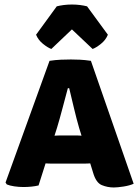

<svg xmlns="http://www.w3.org/2000/svg" viewBox="-20 -820 616 849"><path d="M212 -96.5Q204 -96.5 196.5 -96.8Q189 -97 181.5 -97.5L150.5 0Q136 3.5 119 5.2Q102 7 83.5 7Q63.5 7 43.2 4Q23 1 10 -4.5L4.5 -13L199 -551Q225 -555 249.2 -556Q273.5 -557 293.5 -557Q312 -557 333.5 -556Q355 -555 382 -551L571 -7.5Q553.5 0.5 526.5 4.8Q499.5 9 483 9Q455.5 9 430 -1.5Q404.5 -12 391.5 -57L379 -97.5Q371 -97 363.5 -96.8Q356 -96.5 347.5 -96.5ZM232 -254.5 221 -220Q228.5 -220.5 236 -220.8Q243.5 -221 251.5 -221H314Q321.5 -221 327.8 -220.8Q334 -220.5 340.5 -220L330 -254Q318.5 -293.5 307 -342Q295.5 -390.5 286 -430H280Q269.5 -392 256.8 -343Q244 -294 232 -254.5ZM365 -792 457 -666.5Q447.5 -643 426.2 -626Q405 -609 389.5 -603.5L298 -690L207 -603.5Q191.5 -609 170.2 -626Q149 -643 139.5 -666.5L231 -792Q244.5 -795.5 262 -797.8Q279.5 -800 298 -800Q316.5 -800 334 -797.8Q351.5 -795.5 365 -792Z"/></svg>

Font: Signika SC
Style: Bold
Weight: 700
Designer: Anna Giedryś
Foundry: Anna Giedryś
Version: Version 2.000; ttfautohint (v1.8.3) -l 8 -r 50 -G 200 -x 9 -